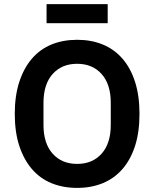

<svg xmlns="http://www.w3.org/2000/svg" viewBox="-20 -904 752 936"><path d="M356 12Q287 12 231 -11Q175 -34 135.5 -80Q96 -126 74 -193Q52 -260 52 -349Q52 -437 74 -504.5Q96 -572 135.5 -618Q175 -664 231 -687Q287 -710 356 -710Q425 -710 481 -687Q537 -664 577 -618Q617 -572 638.5 -504.5Q660 -437 660 -349Q660 -260 638.5 -193Q617 -126 577 -80Q537 -34 481 -11Q425 12 356 12ZM356 -105Q431 -105 475.5 -155Q520 -205 520 -295V-403Q520 -493 475.5 -543Q431 -593 356 -593Q281 -593 236.5 -543Q192 -493 192 -403V-295Q192 -205 236.5 -155Q281 -105 356 -105ZM207 -884H505V-791H207Z"/></svg>

Font: IBM Plex Sans SmBld
Style: Regular
Weight: 600
Designer: Mike Abbink, Paul van der Laan, Pieter van Rosmalen
Foundry: Bold Monday
Version: Version 3.005